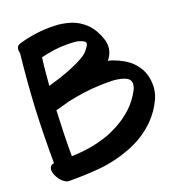

<svg xmlns="http://www.w3.org/2000/svg" viewBox="-125 -916 1013 1091"><g transform="rotate(-15 382.0 -371.0)"><path d="M621.1 -309.6Q594.7 -257.8 551.8 -216.8Q508.8 -174.8 458 -146.5Q441.4 -135.7 422.9 -127Q404.3 -118.2 385.7 -111.3Q339.8 -92.8 293 -82Q246.1 -71.3 198.2 -65.4Q191.4 -133.8 187.5 -203.1Q183.6 -272.5 180.7 -340.8Q181.6 -340.8 182.6 -341.8Q183.6 -341.8 185.5 -341.8Q205.1 -348.6 224.6 -356.4Q244.1 -363.3 263.7 -371.1Q308.6 -384.8 354.5 -395.5Q399.4 -406.2 446.3 -412.1Q483.4 -417 522.5 -419.9Q561.5 -422.9 599.6 -414.1Q610.4 -411.1 620.1 -406.2Q629.9 -401.4 635.7 -391.6Q636.7 -389.6 637.7 -386.7Q638.7 -383.8 639.6 -380.9Q642.6 -363.3 636.7 -344.7Q629.9 -326.2 621.1 -309.6ZM337.9 -686.5Q362.3 -688.5 386.7 -688.5Q411.1 -687.5 433.6 -677.7Q452.1 -669.9 442.4 -650.4Q432.6 -630.9 424.8 -621.1Q410.2 -602.5 390.6 -588.9Q371.1 -575.2 351.6 -564.5Q343.8 -559.6 335.9 -555.7Q329.1 -551.8 321.3 -547.9Q289.1 -530.3 255.9 -516.6Q222.7 -502 188.5 -489.3Q185.5 -487.3 183.6 -486.3Q180.7 -485.4 177.7 -485.4Q177.7 -526.4 177.7 -568.4Q177.7 -610.4 179.7 -652.3Q217.8 -665 257.8 -674.8Q297.9 -683.6 337.9 -686.5ZM735.4 -396.5Q721.7 -433.6 691.4 -463.9Q661.1 -495.1 617.2 -512.7Q597.7 -521.5 577.1 -527.3Q557.6 -534.2 536.1 -536.1Q537.1 -538.1 538.1 -540Q540 -542 541 -543.9Q573.2 -597.7 550.8 -655.3Q527.3 -713.9 485.4 -751Q444.3 -786.1 392.6 -798.8Q352.5 -807.6 313.5 -807.6Q300.8 -807.6 289.1 -806.6Q236.3 -803.7 183.6 -792Q130.9 -780.3 81.1 -760.7Q64.5 -753.9 61.5 -739.3Q60.5 -734.4 60.5 -729.5Q60.5 -718.8 65.4 -707Q61.5 -543.9 67.4 -379.9Q74.2 -216.8 89.8 -53.7Q81.1 -51.8 75.2 -47.9Q69.3 -43 66.4 -36.1Q60.5 -21.5 69.3 1Q79.1 23.4 95.7 41Q106.4 52.7 120.1 59.6Q130.9 66.4 142.6 66.4Q143.6 66.4 145.5 66.4Q237.3 59.6 332 43Q425.8 25.4 508.8 -14.6Q554.7 -36.1 594.7 -65.4Q634.8 -95.7 668.9 -134.8Q714.8 -189.5 738.3 -255.9Q749 -288.1 749 -321.3Q749 -357.4 735.4 -396.5Z"/></g></svg>

Font: TroubleSide
Style: Comic
Weight: 400
Designer: Koroletov
Version: 1_5